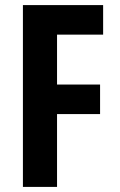

<svg xmlns="http://www.w3.org/2000/svg" viewBox="-20 -734 472 754"><path d="M204 0V-286H373V-402H204V-598H385V-714H70V0Z"/></svg>

Font: Noto Sans Malayalam ExtraCondensed
Style: Bold
Weight: 700
Width: 2
Designer: Jelle Bosma - Monotype Design Team
Foundry: Monotype Imaging Inc.
Version: Version 2.104